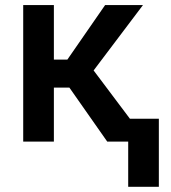

<svg xmlns="http://www.w3.org/2000/svg" viewBox="-20 -548 662 743"><path d="M248.5 -209 395 0H549.3L342.3 -275.4L533.2 -528.3H386.7L240.7 -317.4H188.5V-528.3H69.8V0H188.5V-209ZM594.7 174.8V-88.4H476.1V174.8Z"/></svg>

Font: FAU Chimera Medium
Style: Regular
Weight: 500
Version: Version 1.002;hotconv 1.0.117;makeotfexe 2.5.65602